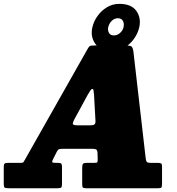

<svg xmlns="http://www.w3.org/2000/svg" viewBox="-70 -1002 942 1022"><path d="M-50 -24.5V-114.5Q-50 -126.5 -45.8 -130.8Q-41.5 -135 -28.5 -135H39Q52.5 -135 55.2 -139.5Q58 -144 63 -152.5L395.5 -740Q402 -752 407 -756Q412 -760 431.5 -760H598.5Q624 -760 630.5 -754Q637 -748 640 -728.5L705.5 -159.5Q707 -146 711.2 -140.5Q715.5 -135 734 -135H770Q782 -135 787.2 -132.2Q792.5 -129.5 792.5 -116V-23Q792.5 -8 789 -4Q785.5 0 771.5 0H389Q375 0 371.2 -3.8Q367.5 -7.5 367.5 -22V-108.5Q367.5 -124 371.5 -129.5Q375.5 -135 391.5 -135H430Q446.5 -135 448.2 -139Q450 -143 450 -157L449 -189Q447.5 -203.5 441.5 -206.8Q435.5 -210 417 -210H269.5Q251.5 -210 245 -208Q238.5 -206 232.5 -194.5L213 -156Q206.5 -143 208.2 -139Q210 -135 227.5 -135H241.5Q253.5 -135 256.8 -130Q260 -125 260 -112.5V-23.5Q260 -8 256 -4Q252 0 237.5 0H-21.5Q-39.5 0 -44.8 -3.2Q-50 -6.5 -50 -24.5ZM397.5 -498.5 326 -367Q318.5 -353.5 317.5 -344.2Q316.5 -335 342.5 -335H409.5Q429 -335 434.2 -341Q439.5 -347 438 -362.5L430.5 -498Q428.5 -512.5 427.8 -520.5Q427 -528.5 421.5 -528.5Q416.5 -528.5 410.5 -519.5Q404.5 -510.5 397.5 -498.5ZM527.5 -731.5Q463.5 -731.5 437 -769.2Q410.5 -807 421.5 -856Q429 -889 449.5 -917.5Q470 -946 500 -963.8Q530 -981.5 565 -981.5Q629.5 -981.5 656 -943.5Q682.5 -905.5 671 -856Q663.5 -823.5 643 -795Q622.5 -766.5 592.8 -749Q563 -731.5 527.5 -731.5ZM536 -813.5Q555 -813.5 569.5 -827Q584 -840.5 587.5 -857Q592 -877 584.2 -891Q576.5 -905 557.5 -905Q539 -905 524.8 -891Q510.5 -877 506 -857Q502.5 -840.5 510 -827Q517.5 -813.5 536 -813.5Z"/></svg>

Font: Besley* Narrow Fatface
Style: Italic
Weight: 900
Width: 4
Italic angle: -13°
Designer: Owen Earl
Foundry: indestructible type*
Version: Version 3.000; ttfautohint (v1.8.3)